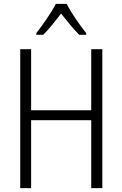

<svg xmlns="http://www.w3.org/2000/svg" viewBox="-20 -967 629 987"><path d="M323 -947H267C245 -903 198 -837 167 -797V-788H202C232 -817 266 -861 294 -897C324 -860 357 -818 387 -788H423V-797C394 -832 345 -902 323 -947ZM506 0V-714H449V-400H140V-714H84V0H140V-349H449V0Z"/></svg>

Font: Noto Sans Display SemiCondensed Light
Style: Regular
Weight: 300
Width: 4
Designer: Monotype Design Team
Foundry: Monotype Imaging Inc.
Version: Version 1.900